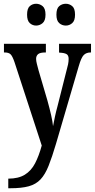

<svg xmlns="http://www.w3.org/2000/svg" viewBox="-20 -769 504 1021"><path d="M24 181Q78 181 112 160Q146 139 166.5 99.5Q187 60 202 5L57 -439Q46 -471 36 -480.5Q26 -490 5 -490H1V-536H224V-490H221Q193 -490 182.5 -481Q172 -472 172 -456Q172 -445 176 -429.5Q180 -414 185 -395L232 -235Q244 -192 252 -156.5Q260 -121 262 -98Q267 -124 272.5 -150Q278 -176 286 -205L335 -399Q339 -412 342 -427Q345 -442 345 -456Q345 -475 333.5 -481.5Q322 -488 297 -489L294 -490V-536H464V-490H462Q439 -490 425.5 -476.5Q412 -463 399 -418L278 -5Q257 66 238.5 112.5Q220 159 195.5 185Q171 211 133 221.5Q95 232 36 232H24ZM330 -633Q310 -633 295 -646Q280 -659 280 -691Q280 -724 295 -736.5Q310 -749 330 -749Q349 -749 364 -736.5Q379 -724 379 -691Q379 -659 364 -646Q349 -633 330 -633ZM172 -633Q153 -633 138.5 -646Q124 -659 124 -691Q124 -724 138.5 -736.5Q153 -749 172 -749Q191 -749 206.5 -736.5Q222 -724 222 -691Q222 -659 206.5 -646Q191 -633 172 -633Z"/></svg>

Font: Noto Serif Tamil ExtraCondensed SemiBold
Style: Regular
Weight: 600
Width: 2
Designer: Indian Type Foundry, Tom Grace, and the Monotype Design Team
Foundry: Monotype Imaging Inc.
Version: Version 2.004; ttfautohint (v1.8.4.7-5d5b)